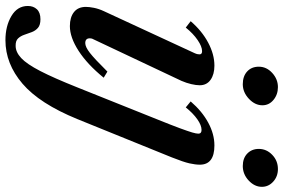

<svg xmlns="http://www.w3.org/2000/svg" viewBox="-192 -622 1068 724"><g transform="rotate(90 342.0 -260.0)"><path d="M297.5 -641.5Q267.5 -641.5 249.5 -658Q231.5 -674.5 231.5 -702Q231.5 -731 255 -752.5Q278.5 -774 308.5 -774Q336.5 -774 356.8 -757.2Q377 -740.5 377 -715.5Q377 -687.5 352.5 -664.5Q328 -641.5 297.5 -641.5ZM78.5 10.5Q45 10.5 25.5 -5Q6 -20.5 6 -50Q6 -62.5 9.5 -80.2Q13 -98 22 -117.5L180.5 -460Q183.5 -466.5 184.2 -471Q185 -475.5 185 -478.5Q185 -488 173 -488Q155.5 -488 131 -471.2Q106.5 -454.5 84 -426.5L60 -445Q96.5 -487.5 140.8 -511Q185 -534.5 227.5 -534.5Q260.5 -534.5 281 -520Q301.5 -505.5 301.5 -479Q301.5 -465.5 297.2 -447.2Q293 -429 285 -410.5L128 -78Q125.5 -73.5 125 -70.2Q124.5 -67 124.5 -64.5Q124.5 -47.5 142.5 -47.5Q157 -47.5 179.2 -64.8Q201.5 -82 250 -131L273 -117Q223 -55.5 172 -22.5Q121 10.5 78.5 10.5ZM606 -641.5Q576.5 -641.5 559 -658.5Q541.5 -675.5 541.5 -702Q541.5 -731 563.8 -752.5Q586 -774 617.5 -774Q645.5 -774 665 -756.2Q684.5 -738.5 684.5 -713.5Q684.5 -686 660.8 -663.8Q637 -641.5 606 -641.5ZM131.5 253.5Q78.5 253.5 40.5 231Q2.5 208.5 2.5 169Q2.5 148 15 134.8Q27.5 121.5 52.5 121.5Q74.5 121.5 85.2 131Q96 140.5 101.2 154.5Q106.5 168.5 111.2 182.5Q116 196.5 125 206Q134 215.5 153 215Q176.5 215 199 194Q221.5 173 247.8 122.2Q274 71.5 309.5 -17.5L430 -318.5Q452 -373 463.5 -404.2Q475 -435.5 479.5 -450.8Q484 -466 484 -474Q484 -486 470 -486Q452.5 -486 430 -470.2Q407.5 -454.5 385 -426.5L362.5 -445Q399.5 -488 442.5 -511.2Q485.5 -534.5 528.5 -534.5Q601 -534.5 601 -479.5Q601 -463 596 -440.5Q591 -418 573.5 -374L429 -17.5Q371 124.5 295.8 189Q220.5 253.5 131.5 253.5Z"/></g></svg>

Font: Libre Caslon Text Medium Italic
Style: Regular
Weight: 500
Italic angle: -22.583°
Designer: Pablo Impallari, Rodrigo Fuenzalida, Katja Schimmel
Foundry: Pablo Impallari, Rodrigo Fuenzalida
Version: Version 2.000